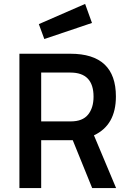

<svg xmlns="http://www.w3.org/2000/svg" viewBox="-20 -959 658 979"><path d="M190 -244V0H79V-685H339Q571 -685 571 -467Q571 -321 459 -269L572 0H450L351 -244ZM457 -466Q457 -589 339 -589H190V-340H341Q401 -340 429 -374.5Q457 -409 457 -466ZM178 -836 414 -939 449 -842 206 -760Z"/></svg>

Font: TitilliumWeb-SemiBold
Style: SemiBold
Weight: 600
Version: Version 1.001;PS 57.000;hotconv 1.0.70;makeotf.lib2.5.55311